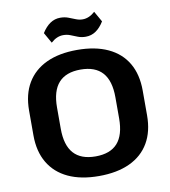

<svg xmlns="http://www.w3.org/2000/svg" viewBox="-97 -987 957 1080"><g transform="rotate(-10 381.5 -447.5)"><path d="M381.5 10.1Q278.6 10.1 206.2 -23.7Q133.9 -57.5 95.4 -122.4Q57 -187.2 57 -279.3V-420.7Q57 -513.3 95.4 -577.9Q133.9 -642.5 206.2 -676.3Q278.6 -710.1 381.5 -710.1Q484.9 -710.1 557.5 -676.3Q630.1 -642.5 668.1 -577.9Q706 -513.3 706 -420.7V-279.3Q706 -187.2 668.1 -122.4Q630.1 -57.5 557.5 -23.7Q484.9 10.1 381.5 10.1ZM381.5 -102.1Q465.3 -102.1 506.8 -148.5Q548.2 -194.9 548.2 -289.7V-410.3Q548.2 -505.1 506.5 -551.5Q464.8 -597.9 381.5 -597.9Q298.1 -597.9 256.5 -551.5Q214.8 -505.1 214.8 -410.3V-289.7Q214.8 -194.9 256.5 -148.5Q298.1 -102.1 381.5 -102.1ZM214.7 -835.5Q236.2 -869.7 262.1 -887.3Q288 -904.9 319.7 -904.9Q344.3 -904.9 364.6 -897.4Q384.9 -889.9 404.2 -881.9Q423.6 -873.9 443.6 -873.9Q461.7 -873.9 479.3 -881.5Q496.9 -889 514 -904.5L548.3 -844Q527.8 -810.3 501.9 -792.5Q476.1 -774.6 443.3 -774.6Q419.2 -774.6 398.9 -782.6Q378.6 -790.6 359.8 -798.1Q340.9 -805.6 319.3 -805.6Q300.8 -805.6 283.4 -798Q266.1 -790.5 249 -775Z"/></g></svg>

Font: Pathway Extreme 8pt Thin
Style: Regular
Weight: 100
Designer: Eduardo Rodriguez Tunni
Foundry: Eduardo Rodriguez Tunni
Version: Version 1.000